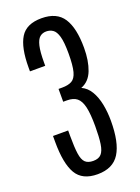

<svg xmlns="http://www.w3.org/2000/svg" viewBox="-163 -939 739 1017"><g transform="rotate(-20 206.0 -430.0)"><path d="M204.6 9.8Q119.1 9.8 85 -48.3Q50.8 -106.4 50.8 -228.5V-261.7H136.2V-230.5Q136.2 -167 141.4 -130.6Q146.5 -94.2 161.9 -79.3Q177.2 -64.5 207 -64.5Q237.3 -64.5 252.4 -81.1Q267.6 -97.7 273.2 -135.3Q278.8 -172.9 278.8 -234.4Q278.8 -303.2 269.8 -342.3Q260.7 -381.3 240.5 -397.5Q220.2 -413.6 185.1 -413.6H163.6V-485.8H184.1Q218.3 -485.8 238.8 -497.1Q259.3 -508.3 268.6 -542.5Q277.8 -576.7 277.8 -644.5Q277.8 -708.5 268.6 -740.5Q259.3 -772.5 242.9 -783.4Q226.6 -794.4 205.6 -794.4Q184.6 -794.4 169.7 -782Q154.8 -769.5 147 -736.8Q139.2 -704.1 139.2 -643.1V-625H53.2V-647Q53.2 -758.8 86.9 -813.7Q120.6 -868.7 206.1 -868.7Q292 -868.7 328.6 -812.3Q365.2 -755.9 365.2 -644.5Q365.2 -571.8 345.2 -519.5Q325.2 -467.3 278.8 -449.7Q310.5 -435.5 329.8 -402.8Q349.1 -370.1 357.9 -326.2Q366.7 -282.2 366.7 -232.9Q366.7 -110.8 329.1 -50.5Q291.5 9.8 204.6 9.8Z"/></g></svg>

Font: AntonioLight
Style: Regular
Weight: 300
Designer: Vernon Adams
Foundry: Vernon Adams
Version: Version 1.002